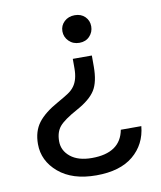

<svg xmlns="http://www.w3.org/2000/svg" viewBox="-76 -698 651 774"><g transform="rotate(-10 249.5 -310.5)"><path d="M469 -149Q462 -75 408 -30Q354 15 256.5 15Q159 15 102.5 -33Q46 -81 46 -150Q46 -202 72 -236.5Q98 -271 156 -303Q181 -317 198 -328Q215 -339 225 -353Q244 -379 244 -425V-464H322V-419Q322 -356 301 -322.5Q280 -289 225 -259Q170 -229 151 -206.5Q132 -184 132 -146Q132 -108 163.5 -82.5Q195 -57 251 -57Q368 -57 385 -149ZM324 -620Q340 -604 340 -580.5Q340 -557 324 -540Q308 -523 282 -523Q256 -523 239 -540Q222 -557 222 -580.5Q222 -604 239 -620Q256 -636 282 -636Q308 -636 324 -620Z"/></g></svg>

Font: Karmilla
Style: Regular
Weight: 400
Designer: Jonathan Pinhorn
Version: Version 1.000